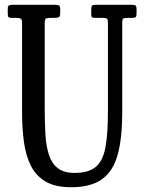

<svg xmlns="http://www.w3.org/2000/svg" viewBox="-20 -770 605 805"><path d="M411.5 -695H377.5Q368 -695 365.2 -698.2Q362.5 -701.5 362.5 -711.5V-730.5Q362.5 -743.5 366.5 -746.8Q370.5 -750 382.5 -750H530.5Q543.5 -750 548 -747Q552.5 -744 552.5 -730.5V-713.5Q552.5 -701 548.8 -698Q545 -695 536.5 -695H514.5Q500.5 -695 496.5 -692Q492.5 -689 492.5 -675.5V-300Q492.5 -192.5 473.8 -122.8Q455 -53 408.2 -19Q361.5 15 277.5 15Q212.5 15 172.2 -8.2Q132 -31.5 110.2 -73.8Q88.5 -116 80.5 -173.8Q72.5 -231.5 72.5 -300V-674.5Q72.5 -689 66.5 -692Q60.5 -695 47.5 -695H29.5Q17 -695 14.8 -699.5Q12.5 -704 12.5 -716.5V-732.5Q12.5 -744.5 17.5 -747.2Q22.5 -750 33.5 -750H209.5Q221.5 -750 227 -747.2Q232.5 -744.5 232.5 -731.5V-717.5Q232.5 -702 227.8 -698.5Q223 -695 208.5 -695H192.5Q176.5 -695 172 -691.8Q167.5 -688.5 167.5 -672.5V-310Q167.5 -253 170.5 -204.8Q173.5 -156.5 185.2 -120.5Q197 -84.5 222.5 -64.8Q248 -45 292.5 -45Q352 -45 382 -70.8Q412 -96.5 422.2 -152.8Q432.5 -209 432.5 -300V-672.5Q432.5 -687 429.2 -691Q426 -695 411.5 -695Z"/></svg>

Font: Besley* Condensed
Style: Regular
Weight: 400
Width: 3
Designer: Owen Earl
Foundry: indestructible type*
Version: Version 3.000; ttfautohint (v1.8.3)